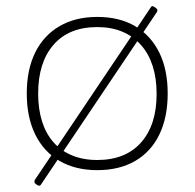

<svg xmlns="http://www.w3.org/2000/svg" viewBox="-20 -547 633 624"><path d="M296 6Q225 6 173.5 -24Q122 -54 94.5 -110Q67 -166 67 -243Q67 -321 94.5 -376.5Q122 -432 173.5 -462Q225 -492 296 -492Q368 -492 419 -462Q470 -432 497.5 -376.5Q525 -321 525 -243Q525 -166 498 -110Q471 -54 419.5 -24Q368 6 296 6ZM296 -27Q388 -27 438.5 -84Q489 -141 489 -242Q489 -293 476 -333Q463 -373 438 -401Q413 -429 377.5 -444Q342 -459 296 -459Q204 -459 154 -401.5Q104 -344 104 -243Q104 -193 116.5 -153Q129 -113 153.5 -85Q178 -57 214 -42Q250 -27 296 -27ZM470 -523Q473 -529 479 -526Q485 -523 490 -518Q493 -513 490 -508L113 53Q110 58 104 56Q98 53 93 48Q91 43 93 38Z"/></svg>

Font: Hahmlet Thin
Style: Regular
Weight: 250
Version: Version 1.002